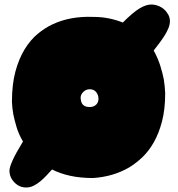

<svg xmlns="http://www.w3.org/2000/svg" viewBox="-20 -779 788 852"><path d="M393 -704Q432 -704 465 -697Q498 -690 525 -679Q570 -724 599 -741.5Q628 -759 651 -759Q666 -759 681 -753.5Q696 -748 707.5 -738Q719 -728 726.5 -714.5Q734 -701 734 -685Q734 -670 727 -653Q720 -636 709 -619Q698 -602 685.5 -585.5Q673 -569 662 -555Q681 -520 691.5 -486.5Q702 -453 707 -426Q712 -394 713 -365Q713 -294 699 -240.5Q685 -187 662.5 -147.5Q640 -108 611.5 -81Q583 -54 553 -36Q483 5 393 11Q336 11 291 1Q246 -9 211 -27Q199 -14 186 0Q173 14 158.5 26Q144 38 128.5 45.5Q113 53 96 53Q66 53 44 30.5Q22 8 22 -22Q22 -36 35.5 -66.5Q49 -97 82 -151Q63 -183 53.5 -215Q44 -247 39 -272Q34 -301 33 -327Q33 -405 48.5 -462Q64 -519 89.5 -560.5Q115 -602 147 -628.5Q179 -655 213 -671Q292 -708 393 -704ZM378 -383Q361 -383 348.5 -370Q336 -357 338 -341Q340 -320 350.5 -312Q361 -304 378 -304Q395 -304 406 -314Q417 -324 417 -341Q417 -357 407 -370Q397 -383 378 -383Z"/></svg>

Font: Sniglet
Style: ExtraBold
Weight: 800
Version: Version 2.000; ttfautohint (v0.95) -l 8 -r 50 -G 200 -x 14 -